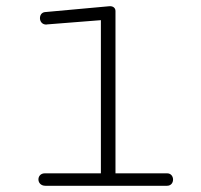

<svg xmlns="http://www.w3.org/2000/svg" viewBox="-20 -597 645 617"><path d="M351.1 -561.5C351.1 -571.3 343.8 -577.1 333.5 -577.1C331.1 -577.1 329.6 -576.7 328.1 -576.7L124 -558.1C113.3 -556.6 108.4 -547.9 108.4 -538.6C108.4 -528.3 115.2 -518.1 128.4 -518.1C129.4 -518.1 130.4 -518.6 131.8 -518.6L304.2 -532.2V-40H124C110.4 -40 103.5 -30.3 103.5 -20.5C103.5 -10.3 110.8 0 126 0H516.6C529.8 0 536.1 -9.8 536.1 -20C536.1 -29.8 529.8 -40 517.1 -40H351.1Z"/></svg>

Font: Cutive Mono
Style: Regular
Weight: 400
Monospace: yes
Designer: Vernon Adams
Foundry: Vernon Adams
Version: Version 1.002